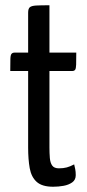

<svg xmlns="http://www.w3.org/2000/svg" viewBox="-20 -700 331 730"><path d="M182 10Q140 10 119.5 -8.5Q99 -27 93 -60.5Q87 -94 87 -139V-430H19Q19 -462 19.5 -476.5Q20 -491 24 -495.5Q28 -500 36 -500H87V-652Q87 -667 93.5 -672.5Q100 -678 117.5 -679Q135 -680 168 -680V-500H270Q270 -469 269.5 -454Q269 -439 265.5 -434.5Q262 -430 254 -430H168V-139Q168 -118 169.5 -99.5Q171 -81 178.5 -70.5Q186 -60 204 -60Q221 -60 234 -63.5Q247 -67 262 -75Q264 -67 266 -57Q268 -47 268 -34Q268 -16 254.5 -6.5Q241 3 221.5 6.5Q202 10 182 10Z"/></svg>

Font: Yanone Kaffeesatz ExtraLight
Style: Regular
Weight: 400
Version: Version 2.003